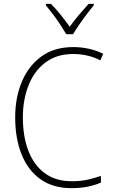

<svg xmlns="http://www.w3.org/2000/svg" viewBox="-20 -969 586 999"><path d="M361 -688Q275 -688 216.5 -644Q158 -600 128.5 -525Q99 -450 99 -359Q99 -258 128 -183.5Q157 -109 213.5 -67.5Q270 -26 353 -26Q400 -26 438 -34.5Q476 -43 505 -54V-19Q476 -6 437.5 2Q399 10 351 10Q257 10 192 -35.5Q127 -81 93 -164Q59 -247 59 -359Q59 -461 93.5 -543.5Q128 -626 195 -675Q262 -724 361 -724Q446 -724 517 -689L502 -655Q467 -673 431.5 -680.5Q396 -688 361 -688ZM325 -791Q312 -813 293.5 -841Q275 -869 255 -895.5Q235 -922 219 -941V-949H245Q270 -924 296 -891.5Q322 -859 343 -830Q364 -860 389.5 -890Q415 -920 441 -949H468V-941Q451 -921 430.5 -894Q410 -867 391.5 -840Q373 -813 360 -791Z"/></svg>

Font: Noto Sans Telugu SemiCondensed ExtraLight
Style: Regular
Weight: 200
Width: 4
Designer: Jelle Bosma - Monotype Design Team
Foundry: Monotype Imaging Inc.
Version: Version 2.005; ttfautohint (v1.8.4.7-5d5b)